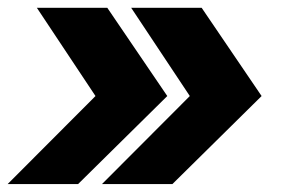

<svg xmlns="http://www.w3.org/2000/svg" viewBox="-22 -541 723 491"><path d="M-2.4 -70.3 222.2 -295.4 72.3 -521H252.4L405.8 -295.4L177.7 -70.3ZM238.8 -70.3 463.4 -295.4 313.5 -521H493.7L647 -295.4L418.9 -70.3Z"/></svg>

Font: Inter 20pt ExtraBold
Style: Italic
Weight: 800
Italic angle: -9.3988°
Version: Version 4.001;git-66647c0bb